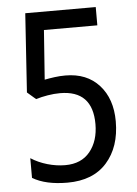

<svg xmlns="http://www.w3.org/2000/svg" viewBox="-52 -755 577 806"><g transform="rotate(-5 236.0 -352.0)"><path d="M230 -439Q320 -439 372 -381.5Q424 -324 424 -229Q424 -121 366 -55.5Q308 10 200 10Q108 10 53 -23V-106Q84 -86 122 -75Q160 -64 197 -64Q265 -64 301.5 -109Q338 -154 338 -225Q338 -367 201 -367Q176 -367 149 -362.5Q122 -358 99 -351L63 -382L85 -714H382V-637H157L142 -429Q162 -433 184.5 -436Q207 -439 230 -439Z"/></g></svg>

Font: Noto Sans Myanmar Condensed
Style: Regular
Weight: 400
Width: 3
Designer: Monotype Design Team
Foundry: Monotype Imaging Inc.
Version: Version 2.107; ttfautohint (v1.8.4.7-5d5b)